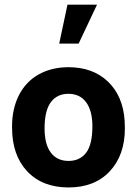

<svg xmlns="http://www.w3.org/2000/svg" viewBox="-20 -802 593 831"><path d="M200.2 -359.9Q172.9 -323.2 172.9 -246.1Q172.9 -177.2 200.2 -141.1Q227.1 -105.5 276.9 -105.5Q325.2 -105.5 352.5 -140.6Q379.9 -176.3 379.9 -255.4Q379.9 -322.8 352.5 -359.9Q325.2 -396 275.9 -396Q227.1 -396 200.2 -359.9ZM32.2 -249.5V-255.4Q32.2 -329.6 61 -388.2Q90.3 -446.8 145 -478.5Q200.7 -510.7 275.9 -511.2Q381.8 -511.2 447 -449Q512.2 -386.7 519.5 -279.8L520.5 -246.1Q520.5 -130.9 455.1 -60.5Q389.6 9.3 276.9 9.3Q163.6 9.3 97.7 -60.5Q32.2 -130.4 32.2 -249.5ZM272 -781.7H399.9L320.3 -613.3H236.3Z"/></svg>

Font: MAUL Bold
Style: Bold
Weight: 700
Designer: MAUL
Version: Version 1.0; 2020; ttfautohint (v1.8.3)